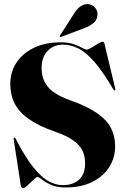

<svg xmlns="http://www.w3.org/2000/svg" viewBox="-20 -920 620 953"><path d="M305.5 10.5Q261.5 10.5 233 -2.5Q204.5 -15.5 188.5 -28.5Q172.5 -41.5 166.5 -41.5Q162 -41.5 152.5 -33.2Q143 -25 132 -14.2Q121 -3.5 111.2 5Q101.5 13.5 96 13.5Q92.5 13.5 88.5 10.2Q84.5 7 83.5 3L48 -228Q48 -232 48.2 -234Q48.5 -236 50 -236.5Q51.5 -237.5 53.5 -236.2Q55.5 -235 57 -232.5Q105.5 -139 146.2 -88.8Q187 -38.5 222.5 -19.8Q258 -1 291 -1Q342 -1 372.2 -28Q402.5 -55 402.5 -109.5Q402.5 -145 388.8 -173Q375 -201 342.2 -224Q309.5 -247 253 -266.5Q172 -294.5 123.2 -329Q74.5 -363.5 52.8 -406.2Q31 -449 31 -502.5Q31 -564 62.8 -610.8Q94.5 -657.5 150.8 -683.8Q207 -710 281 -710Q319.5 -710 345.2 -701Q371 -692 386.8 -683Q402.5 -674 410.5 -674Q418.5 -674 434.5 -683.8Q450.5 -693.5 466.2 -703.2Q482 -713 489 -713Q491.5 -713 494.2 -711Q497 -709 498 -705L552 -480Q553 -476 552.5 -474.2Q552 -472.5 550.5 -471.5Q549 -471 547 -472Q545 -473 543.5 -475Q490.5 -565 448 -613.5Q405.5 -662 367.8 -680.2Q330 -698.5 292 -698.5Q246 -698.5 216.2 -667.2Q186.5 -636 186.5 -582.5Q186.5 -546.5 199.5 -517.5Q212.5 -488.5 243 -465.2Q273.5 -442 326.5 -423Q411.5 -393 460.8 -359Q510 -325 530.8 -284.5Q551.5 -244 551.5 -194Q551.5 -137 522.2 -90.8Q493 -44.5 438 -17Q383 10.5 305.5 10.5ZM347.5 -852.5Q362 -876 379.2 -888Q396.5 -900 415 -899.5Q438 -899 451.2 -882.8Q464.5 -866.5 464 -850.5Q463.5 -820.5 443.2 -805Q423 -789.5 399 -780.5L283.5 -737Q282.5 -736.5 280.2 -736.2Q278 -736 277 -738Q276.5 -739 276.8 -740.8Q277 -742.5 278 -744Z"/></svg>

Font: Fraunces 120pt
Style: Bold
Weight: 700
Version: Version 1.000;[b76b70a41]